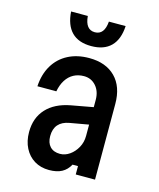

<svg xmlns="http://www.w3.org/2000/svg" viewBox="-123 -918 847 1020"><g transform="rotate(15 300.0 -408.0)"><path d="M398 -372V-276L285 -256Q245 -249 224.5 -225.5Q204 -202 204 -162Q204 -125 223.5 -104.5Q243 -84 278 -84Q306 -84 331 -101.5Q356 -119 372 -148Q388 -177 388 -212V-410Q388 -457 362 -486.5Q336 -516 296 -516Q264 -516 239 -502.5Q214 -489 197.5 -463Q181 -437 174 -400H70Q74 -467 103 -515.5Q132 -564 182 -590Q232 -616 298 -616Q390 -616 442 -563.5Q494 -511 494 -416V0H388V-46H358Q342 -16 314.5 -1Q287 14 244 14Q198 14 163.5 -7Q129 -28 109.5 -66Q90 -104 90 -154Q90 -232 136 -282Q182 -332 267 -348ZM232 -830Q235 -793 249.5 -774.5Q264 -756 290 -756Q316 -756 330.5 -774.5Q345 -793 348 -830H440Q436 -756 398 -718Q360 -680 290 -680Q220 -680 182.5 -718Q145 -756 140 -830Z"/></g></svg>

Font: Martian Mono Condensed
Style: Regular
Weight: 400
Width: 3
Designer: Roman Shamin
Foundry: Evil Martians
Version: Version 1.000